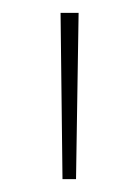

<svg xmlns="http://www.w3.org/2000/svg" viewBox="-20 -819 216 298"><path d="M102 -799 98 -541H77L74 -799Z"/></svg>

Font: Noto Sans Sinhala UI Thin
Style: Regular
Weight: 100
Designer: Jelle Bosma - Monotype Design Team
Foundry: Monotype Imaging Inc.
Version: Version 2.006; ttfautohint (v1.8.4.7-5d5b)